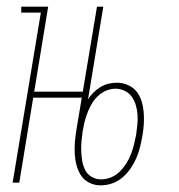

<svg xmlns="http://www.w3.org/2000/svg" viewBox="-20 -550 540 578"><path d="M18 0 103 -512H44V-530H125L83 -274H239L236 -256H80L38 0ZM283 8Q265 8 249.5 0.5Q234 -7 224.5 -21Q215 -35 210.5 -52Q206 -69 205 -87Q204 -105 205.5 -123Q207 -141 210 -159L272 -530H291L245 -251Q252 -262 261.5 -271.5Q271 -281 282.5 -288Q294 -295 306.5 -298Q319 -301 332 -301Q349 -301 365 -294Q381 -287 391 -274.5Q401 -262 406 -246Q411 -230 412.5 -213Q414 -196 413 -178Q412 -160 409 -143Q406 -126 402 -109Q398 -92 391 -75.5Q384 -59 373.5 -43.5Q363 -28 349 -16Q335 -4 318 2Q301 8 283 8ZM284 -10Q299 -10 314 -16Q329 -22 340.5 -33.5Q352 -45 360.5 -58.5Q369 -72 374.5 -86.5Q380 -101 383.5 -115.5Q387 -130 390 -145Q392 -160 393.5 -175Q395 -190 394 -204.5Q393 -219 389 -233Q385 -247 377 -258.5Q369 -270 355.5 -276.5Q342 -283 328 -283Q314 -283 300.5 -277.5Q287 -272 276 -262Q265 -252 257.5 -239.5Q250 -227 244.5 -213.5Q239 -200 235.5 -186.5Q232 -173 230 -159L229 -157Q227 -141 225.5 -126Q224 -111 224.5 -95.5Q225 -80 227.5 -65.5Q230 -51 236.5 -38Q243 -25 256 -17.5Q269 -10 284 -10Z"/></svg>

Font: Iosevka Slab Thin
Style: Italic
Weight: 100
Italic angle: -9°
Monospace: yes
Designer: Belleve Invis
Foundry: Belleve Invis
Version: Version 11.1.1; ttfautohint (v1.8.3)